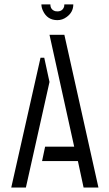

<svg xmlns="http://www.w3.org/2000/svg" viewBox="-20 -838 486 858"><path d="M165 -818.4H205.1Q205.1 -794.9 226.6 -788.1Q232.4 -787.1 236.3 -787.1Q259.8 -787.1 266.6 -808.6Q267.6 -814.5 267.6 -818.4H307.6Q307.6 -783.2 277.3 -761.7Q258.8 -748 236.3 -748Q191.4 -748 171.9 -790Q165 -804.7 165 -818.4ZM30.3 0 161.1 -580.1H177.7L201.2 -471.7L95.7 0ZM168 -118.2 181.6 -182.6H311.5L201.2 -682.6H267.6L419.9 0H353.5L328.1 -118.2Z"/></svg>

Font: Post No Bills Colombo Medium
Style: Regular
Weight: 500
Designer: Kosala Senevirathne, Siva Puranthara, Lasantha Premarathna, Tharique Azeez
Foundry: Mooniak
Version: Version 1.220 ; ttfautohint (v1.6)